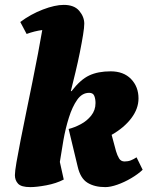

<svg xmlns="http://www.w3.org/2000/svg" viewBox="-20 -754 631 786"><path d="M104 12Q67 12 54 -2Q41 -16 41 -37Q41 -52 47.5 -90Q54 -128 64.5 -181Q75 -234 87.5 -295Q100 -356 112.5 -417.5Q125 -479 135.5 -534.5Q146 -590 153 -631Q122 -627 89 -615L63 -664Q106 -696 155.5 -715Q205 -734 241 -734Q284 -734 304.5 -709.5Q325 -685 325 -657Q325 -642 320 -611Q315 -580 307 -540Q299 -500 289 -458.5Q279 -417 270 -381H273Q309 -428 345 -445Q381 -462 433 -462Q486 -462 516.5 -430.5Q547 -399 547 -351Q547 -309 517.5 -270Q488 -231 437 -202L455 -135Q460 -118 467.5 -105.5Q475 -93 490 -93Q504 -93 515.5 -97.5Q527 -102 539 -110L564 -59Q545 -41 517 -24.5Q489 -8 460.5 2Q432 12 411 12Q367 12 338 -6Q309 -24 298 -72L261 -226Q285 -232 310.5 -245.5Q336 -259 353.5 -281Q371 -303 371 -332Q371 -349 366 -361.5Q361 -374 345 -374Q316 -374 296 -345.5Q276 -317 262 -272.5Q248 -228 239.5 -179.5Q231 -131 225 -91L241 -19Q210 -3 170 4.5Q130 12 104 12Z"/></svg>

Font: Petrona Black
Style: Italic
Weight: 900
Italic angle: -9°
Designer: Ringo R. Seeber
Foundry: Ringo R. Seeber
Version: Version 2.001; ttfautohint (v1.8.3)